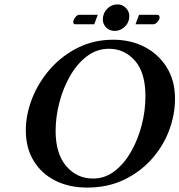

<svg xmlns="http://www.w3.org/2000/svg" viewBox="-20 -838 813 870"><path d="M446 -750Q446 -778 465.5 -798Q485 -818 512 -818Q535 -818 550.5 -802Q566 -786 566 -765Q566 -737 546 -717.5Q526 -698 500 -698Q476 -698 461 -713.5Q446 -729 446 -750ZM610 -771H692Q703 -771 703 -760V-756Q702 -748 693 -738Q684 -728 674 -728H594ZM407 -728H322Q312 -728 312 -738V-742Q314 -750 322 -760.5Q330 -771 339 -771H423ZM375 12Q294 12 231.5 -19Q169 -50 133 -108.5Q97 -167 97 -247Q97 -320 126 -393Q155 -466 208 -526Q261 -586 333.5 -622Q406 -658 493 -658Q572 -658 635 -625.5Q698 -593 735.5 -533Q773 -473 773 -391Q773 -317 745.5 -245Q718 -173 665.5 -115Q613 -57 540 -22.5Q467 12 375 12ZM473 -617Q419 -617 374.5 -583.5Q330 -550 298 -494.5Q266 -439 249 -373.5Q232 -308 232 -245Q232 -142 280 -85.5Q328 -29 402 -29Q455 -29 498.5 -62Q542 -95 573.5 -150Q605 -205 622 -270.5Q639 -336 639 -402Q639 -509 591.5 -563Q544 -617 473 -617Z"/></svg>

Font: Libertinus Serif SemiBold
Style: Italic
Weight: 600
Italic angle: -11.5°
Designer: Philipp H. Poll, Khaled Hosny
Foundry: Caleb Maclennan
Version: Version 7.051;RELEASE